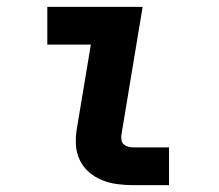

<svg xmlns="http://www.w3.org/2000/svg" viewBox="-20 -540 640 560"><path d="M369 0Q345 0 322 -3Q299 -6 278 -14.5Q257 -23 240 -37.5Q223 -52 213 -72.5Q203 -93 201.5 -116.5Q200 -140 204 -164L245 -410H118V-520H396L334 -146Q333 -138 334.5 -130.5Q336 -123 341.5 -118.5Q347 -114 354.5 -112Q362 -110 369 -110H473V0Z"/></svg>

Font: Iosevka SS04 XBd Ex Obl
Style: Regular
Weight: 800
Width: 7
Italic angle: -9°
Monospace: yes
Designer: Belleve Invis
Foundry: Belleve Invis
Version: Version 19.0.0; ttfautohint (v1.8.4)